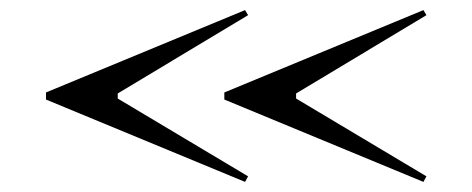

<svg xmlns="http://www.w3.org/2000/svg" viewBox="-20 -500 935 380"><path d="M465 -480 471 -470 213 -315V-305L471 -151L465 -140L71 -303V-317ZM818 -480 824 -470 566 -315V-305L824 -151L818 -140L424 -303V-317Z"/></svg>

Font: Kalnia Expanded
Style: Regular
Weight: 400
Width: 7
Designer: Frida Medrano
Foundry: Frida Medrano
Version: Version 1.105